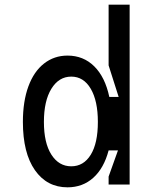

<svg xmlns="http://www.w3.org/2000/svg" viewBox="-20 -790 640 822"><path d="M535 0H445V-34L485 -146H445Q425 -70 379.5 -29Q334 12 269 12Q181 12 129.5 -61.5Q78 -135 78 -268Q78 -356 101.5 -420Q125 -484 168.5 -518Q212 -552 269 -552Q337 -552 383.5 -506Q430 -460 448 -375H488L445 -510V-770H535ZM399 -268Q399 -358 368.5 -410Q338 -462 285 -462Q232 -462 200 -410Q168 -358 168 -268Q168 -178 200 -128Q232 -78 285 -78Q338 -78 368.5 -127.5Q399 -177 399 -268Z"/></svg>

Font: Fliege Mono Thin
Style: Regular
Weight: 100
Version: Version 0.020;Glyphs 3.3 (3306)